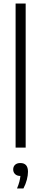

<svg xmlns="http://www.w3.org/2000/svg" viewBox="-20 -828 231 1077"><path d="M67.5 0V-808H124V0ZM75.5 229Q84.5 207.5 88.8 190.8Q93 174 94.5 159Q75.5 159 64.8 148.8Q54 138.5 54 122.5Q54 106.5 64.5 96.5Q75 86.5 94 86.5Q137 86.5 137 135.5Q137 155.5 130.5 180.5Q124 205.5 111.5 229Z"/></svg>

Font: Encode Sans Condensed Condensed Light
Style: Regular
Weight: 300
Width: 3
Designer: Multiple Designers
Foundry: Impallari Type
Version: Version 3.000; ttfautohint (v1.8.3) -l 8 -r 50 -G 200 -x 14 